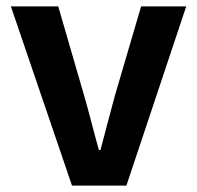

<svg xmlns="http://www.w3.org/2000/svg" viewBox="-20 -580 616 600"><path d="M205 0H375L562 -560H421L339 -281C324 -226 309 -168 294 -111H289C273 -168 259 -226 243 -281L162 -560H14Z"/></svg>

Font: Source Han Sans KR
Style: Bold
Weight: 700
Designer: Ryoko NISHIZUKA 西塚涼子 (kana, bopomofo & ideographs); Paul D. Hunt (Latin, Greek & Cyrillic); Sandoll Communications 산돌커뮤니
Foundry: Adobe
Version: Version 2.004;hotconv 1.0.118;makeotfexe 2.5.65603